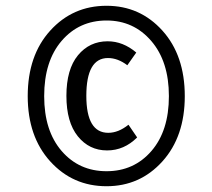

<svg xmlns="http://www.w3.org/2000/svg" viewBox="-20 -767 736 665"><path d="M349 -747Q465 -747 542.5 -661Q620 -575 620 -434Q620 -294 542.5 -208Q465 -122 349 -122Q232 -122 154 -208Q76 -294 76 -434Q76 -575 154 -661Q232 -747 349 -747ZM349 -696Q254 -696 193.5 -625.5Q133 -555 133 -434Q133 -314 193.5 -244Q254 -174 349 -174Q444 -174 504.5 -244Q565 -314 565 -434Q565 -554 504 -625Q443 -696 349 -696ZM353 -624Q406 -624 452 -585L421 -541Q388 -566 354 -566Q279 -566 279 -435Q279 -307 355 -307Q390 -307 425 -335L455 -291Q410 -246 351 -246Q289 -246 249.5 -295Q210 -344 210 -435Q210 -527 250 -575.5Q290 -624 353 -624Z"/></svg>

Font: Fira Sans Condensed
Style: Regular
Weight: 400
Width: 3
Designer: Carrois Corporate & Edenspiekermann AG
Foundry: Carrois Corporate GbR & Edenspiekermann AG
Version: Version 4.202;PS 004.202;hotconv 1.0.88;makeotf.lib2.5.64775